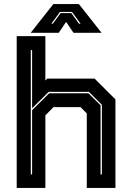

<svg xmlns="http://www.w3.org/2000/svg" viewBox="-20 -928 645 948"><path d="M62.5 0V-749.5H204V-530.5L213.5 -540H447L550 -437V0H408.5V-368L378 -399H244L204 -358.5V0ZM132 -67H138.5V-384L223 -467.5H416.5L476.5 -408.5V-67H483V-410.5L419 -474.5H220.5L138.5 -393.5V-680.5H132ZM243.5 -908H369.5L481.5 -766H343L306.5 -820L270 -766H131.5ZM276 -869 233.5 -811H241L279.5 -863.5H332L370 -811H378L335.5 -869Z"/></svg>

Font: Tourney ExtraBold
Style: Regular
Weight: 800
Designer: Tyler Finck
Foundry: Etcetera Type Co
Version: Version 1.015